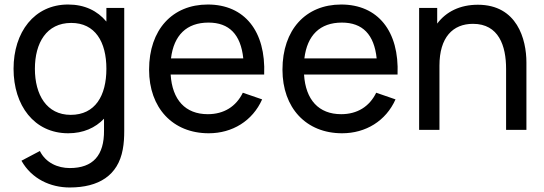

<svg xmlns="http://www.w3.org/2000/svg" viewBox="-20 -575 2410 850"><path d="M451 -479.5C411.5 -527 355 -555 281.5 -555C131.5 -555 40 -432.5 40 -270.5C40 -108.5 131 15 282 15C348.5 15 402 -9 440.5 -49.5V2.5C441.5 112.5 392 169 289 169C236.5 169 183 146.5 156.5 93.5L75 136.5C120 217 203.5 255 288.5 255C417.5 255 502.5 201.5 523.5 86.5C528.5 60 530 33.5 530 3.5V-540H451ZM293 -66.5C186.5 -66.5 134.5 -155.5 134.5 -270.5C134.5 -384.5 185.5 -473.5 295.5 -473.5C401 -473.5 451 -390 451 -270.5C451 -152 402 -66.5 293 -66.5Z M1149.5 -245C1157.5 -437 1062.5 -555 900 -555C743 -555 640 -443.5 640 -266.5C640 -97.5 744.5 15 904 15C1008.5 15 1098 -39.5 1140.5 -135L1055 -164.5C1025 -103 971 -69.5 900 -69.5C800.5 -69.5 742.5 -133 735.5 -245ZM903 -475C994.5 -475 1046 -422.5 1057 -316.5H737C749.5 -419 806 -475 903 -475Z M1740 -245C1748 -437 1653 -555 1490.5 -555C1333.5 -555 1230.5 -443.5 1230.5 -266.5C1230.5 -97.5 1335 15 1494.5 15C1599 15 1688.5 -39.5 1731 -135L1645.5 -164.5C1615.5 -103 1561.5 -69.5 1490.5 -69.5C1391 -69.5 1333 -133 1326 -245ZM1493.5 -475C1585 -475 1636.5 -422.5 1647.5 -316.5H1327.5C1340 -419 1396.5 -475 1493.5 -475Z M2095.5 -554C2017.5 -554 1955.5 -524 1915.5 -470.5V-540H1835.5V0H1925.5V-284.5C1925.5 -409.5 1984.5 -469.5 2074 -469.5C2188 -469.5 2220.5 -372 2220.5 -270.5V0H2310.5V-298.5C2310.5 -401 2269.5 -554 2095.5 -554Z"/></svg>

Font: Hauora Medium
Style: Regular
Weight: 500
Designer: Wayne Shih
Foundry: WCYS
Version: Version 1.001;hotconv 1.0.109;makeotfexe 2.5.65596